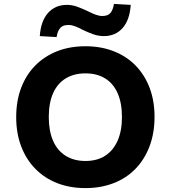

<svg xmlns="http://www.w3.org/2000/svg" viewBox="-20 -953 875 984"><path d="M418 11Q338 11 273 -14.5Q208 -40 161 -88Q114 -136 88.5 -203Q63 -270 63 -353Q63 -436 88.5 -503Q114 -570 161 -617.5Q208 -665 273 -690.5Q338 -716 418 -716Q497 -716 562.5 -690.5Q628 -665 674.5 -617.5Q721 -570 746.5 -503.5Q772 -437 772 -354Q772 -271 746.5 -203.5Q721 -136 674.5 -88Q628 -40 562.5 -14.5Q497 11 418 11ZM418 -128Q477 -128 518.5 -154.5Q560 -181 582.5 -231.5Q605 -282 605 -353Q605 -425 583 -475Q561 -525 519 -551Q477 -577 418 -577Q359 -577 316.5 -551Q274 -525 252 -475Q230 -425 230 -353Q230 -282 252 -231.5Q274 -181 316.5 -154.5Q359 -128 418 -128ZM270 -763 184 -768Q189 -845 226 -886.5Q263 -928 323 -928Q350 -928 376 -918.5Q402 -909 429 -896Q453 -884 471 -877.5Q489 -871 504 -871Q533 -871 546 -886.5Q559 -902 564 -933L650 -928Q645 -851 608.5 -809.5Q572 -768 512 -768Q484 -768 457.5 -777.5Q431 -787 404 -800Q382 -812 364.5 -818.5Q347 -825 330 -825Q302 -825 288.5 -809.5Q275 -794 270 -763Z"/></svg>

Font: Nunito Sans 8pt ExtraBold
Style: Regular
Weight: 800
Version: Version 3.101;gftools[0.9.27]